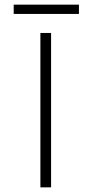

<svg xmlns="http://www.w3.org/2000/svg" viewBox="-20 -807 393 827"><path d="M154 0V-665H200V0ZM39 -747V-787H320V-747Z"/></svg>

Font: Sulphur Point Light
Style: Regular
Weight: 300
Designer: Noponies / Dale Sattler
Foundry: Noponies
Version: Version 1.000; ttfautohint (v1.8)